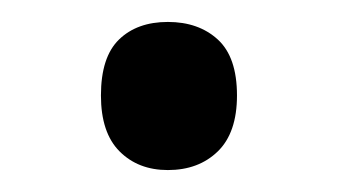

<svg xmlns="http://www.w3.org/2000/svg" viewBox="-20 -141 308 175"><path d="M133 -121Q161 -121 178.5 -105Q196 -89 196 -54Q196 -20 178.5 -3Q161 14 133 14Q106 14 89 -3Q72 -20 72 -54Q72 -89 88.5 -105Q105 -121 133 -121Z"/></svg>

Font: Noto Sans Arabic
Style: Regular
Weight: 400
Designer: Nadine Chahine
Foundry: Monotype Imaging Inc.
Version: Version 1.001